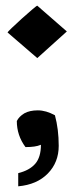

<svg xmlns="http://www.w3.org/2000/svg" viewBox="-20 -511 264 669"><path d="M109.9 -308.6 6.3 -397.9Q6.3 -399.4 21.2 -413.8Q36.1 -428.2 55.9 -446Q75.7 -463.9 91.8 -477.5Q107.9 -491.2 109.9 -491.2L212.9 -401.4ZM43.5 138.2V92.3Q83 82.5 102.8 59.6Q122.6 36.6 122.6 -6.3H121.6Q104.5 1.5 68.8 1.5Q38.6 -39.1 38.6 -89.4Q46.4 -105 64.9 -116.2Q83.5 -126.5 111.8 -126.5Q140.1 -126.5 171.4 -109.4Q184.6 -60.5 184.6 -2.9Q184.6 54.7 146.7 93.5Q108.9 132.3 43.5 138.2Z"/></svg>

Font: Sancreek
Style: Regular
Weight: 400
Designer: Vernon Adams
Foundry: Vernon Adams
Version: Version 1.100; ttfautohint (v1.8.4.7-5d5b)